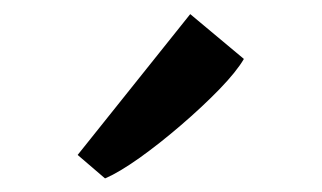

<svg xmlns="http://www.w3.org/2000/svg" viewBox="-20 -896 456 272"><path d="M128.5 -643.5 90 -676.5 249.5 -876 325.5 -812.5Q315 -794.5 290.8 -769.5Q266.5 -744.5 236.2 -718.5Q206 -692.5 177.5 -672.2Q149 -652 129.5 -643.5Z"/></svg>

Font: Merriweather 20pt
Style: Regular
Weight: 400
Version: Version 2.100